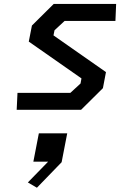

<svg xmlns="http://www.w3.org/2000/svg" viewBox="-20 -540 660 944"><path d="M62 0H378.5L486 -106.5L501 -185.5L243 -366L248 -391L297.5 -437H547.5L551 -520.5H244L137 -414.5L121.5 -335.5L380.5 -154.5L376 -129.5L326 -83.5H66ZM117 357 161.5 383 283 257.5 310.5 115.5H171L144 255H216.5Z"/></svg>

Font: Monaspace Krypton Medium
Style: Italic
Weight: 500
Italic angle: -11°
Designer: Riley Cran & the Lettermatic Team
Foundry: Lettermatic
Version: Version 1.101 (Monaspace Krypton)